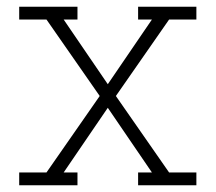

<svg xmlns="http://www.w3.org/2000/svg" viewBox="-20 -550 640 570"><path d="M37 0V-38H118L276 -265L118 -492H37V-530H210V-492H169L300 -300L431 -492H390V-530H563V-492H482L324 -265L482 -38H563V0H390V-38H431L300 -230L169 -38H210V0Z"/></svg>

Font: Iosevka Slab XLtEx
Style: Regular
Weight: 200
Width: 7
Monospace: yes
Designer: Belleve Invis
Foundry: Belleve Invis
Version: Version 11.1.0; ttfautohint (v1.8.3)